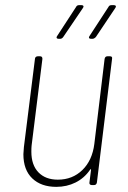

<svg xmlns="http://www.w3.org/2000/svg" viewBox="-20 -720 498 747"><path d="M398 -501H408Q418 -501 416 -491L357 -10Q355 0 346 0H337Q332 0 329.5 -3Q327 -6 328 -10L334 -58Q335 -61 333 -61.5Q331 -62 330 -59Q308 -27 274 -10Q240 7 199 7Q140 7 105.5 -26Q71 -59 71 -120Q71 -128 73 -148L116 -491Q116 -495 119 -498Q122 -501 127 -501H136Q145 -501 145 -491L103 -154Q102 -145 102 -130Q102 -78 129.5 -49.5Q157 -21 205 -21Q262 -21 300.5 -58.5Q339 -96 347 -160L387 -491Q389 -501 398 -501ZM203 -581 276 -693Q279 -700 288 -700H297Q303 -700 304.5 -696.5Q306 -693 302 -688L226 -576Q221 -569 214 -569H208Q202 -569 200.5 -572.5Q199 -576 203 -581ZM329 -581 402 -693Q405 -700 414 -700H423Q429 -700 430.5 -696.5Q432 -693 428 -688L353 -576Q346 -569 340 -569H334Q328 -569 326.5 -572.5Q325 -576 329 -581Z"/></svg>

Font: Barlow Semi Condensed Thin
Style: Italic
Weight: 250
Width: 4
Italic angle: -7°
Designer: Jeremy Tribby
Foundry: Tribby Type
Version: Version 1.408